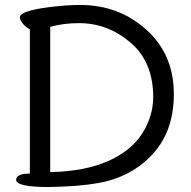

<svg xmlns="http://www.w3.org/2000/svg" viewBox="-20 -738 768 772"><path d="M182 -46Q322 -49 415 -90.5Q508 -132 552 -201.5Q596 -271 596 -348Q596 -489 504.5 -567Q413 -645 298 -645Q235 -645 182 -630ZM176 14Q45 14 45 -15Q45 -40 100 -40V-621Q89 -624 74.5 -640Q60 -656 60 -668Q60 -701 244 -716Q277 -718 303 -718Q458 -718 568.5 -618.5Q679 -519 679 -360Q679 -201 582 -106Q500 -24 375 -2Q298 12 176 14Z"/></svg>

Font: LXGW WenKai Lite
Style: Bold
Weight: 700
Designer: LXGW / Fontworks Inc.
Foundry: LXGW / Fontworks Inc.
Version: Version 1.330;April 28, 2024